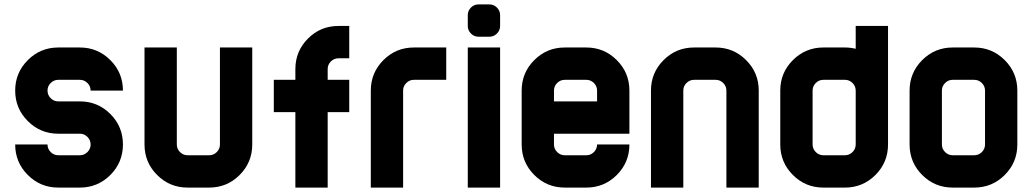

<svg xmlns="http://www.w3.org/2000/svg" viewBox="-20 -850 4679 870"><path d="M341.8 -634.8Q422.9 -634.8 480 -577.6Q537.1 -520.5 537.1 -439.5H390.6Q390.6 -459.5 376.2 -473.9Q361.8 -488.3 341.8 -488.3H244.1Q224.1 -488.3 209.7 -473.9Q195.3 -459.5 195.3 -439.5Q195.3 -419.4 209.7 -405Q224.1 -390.6 244.1 -390.6H341.8Q422.9 -390.6 480 -333.5Q537.1 -276.4 537.1 -195.3Q537.1 -114.3 480 -57.1Q422.9 0 341.8 0H244.1Q163.1 0 106 -57.1Q48.8 -114.3 48.8 -195.3H195.3Q195.3 -175.3 209.7 -160.9Q224.1 -146.5 244.1 -146.5H341.8Q361.8 -146.5 376.2 -160.9Q390.6 -175.3 390.6 -195.3Q390.6 -215.3 376.2 -229.7Q361.8 -244.1 341.8 -244.1H244.1Q163.1 -244.1 106 -301.3Q48.8 -358.4 48.8 -439.5Q48.8 -520.5 106 -577.6Q163.1 -634.8 244.1 -634.8Z M634.8 -195.3V-634.8H781.2V-195.3Q781.2 -175.3 795.7 -160.9Q810.1 -146.5 830.1 -146.5H927.7Q947.8 -146.5 962.2 -160.9Q976.6 -175.3 976.6 -195.3V-634.8H1123V-195.3Q1123 -114.3 1065.9 -57.1Q1008.8 0 927.7 0H830.1Q749 0 691.9 -57.1Q634.8 -114.3 634.8 -195.3Z M1464.8 -341.8V0H1318.4V-341.8H1220.7V-488.3H1318.4V-537.1Q1318.4 -618.2 1375.5 -675.3Q1432.6 -732.4 1513.7 -732.4H1562.5V-585.9H1513.7Q1493.7 -585.9 1479.2 -571.5Q1464.8 -557.1 1464.8 -537.1V-488.3H1562.5V-341.8Z M1806.6 -439.5V0H1660.2V-439.5Q1660.2 -520.5 1717.3 -577.6Q1774.4 -634.8 1855.5 -634.8H2002V-488.3H1855.5Q1835.4 -488.3 1821 -473.9Q1806.6 -459.5 1806.6 -439.5Z M2246.1 0H2099.6V-634.8H2246.1ZM2099.6 -781.2Q2099.6 -801.3 2114 -815.7Q2128.4 -830.1 2148.4 -830.1H2197.3Q2217.3 -830.1 2231.7 -815.7Q2246.1 -801.3 2246.1 -781.2V-732.4Q2246.1 -712.4 2231.7 -698Q2217.3 -683.6 2197.3 -683.6H2148.4Q2128.4 -683.6 2114 -698Q2099.6 -712.4 2099.6 -732.4Z M2636.7 -488.3H2539.1Q2519 -488.3 2504.6 -473.9Q2490.2 -459.5 2490.2 -439.5V-390.6H2685.5V-439.5Q2685.5 -459.5 2671.1 -473.9Q2656.7 -488.3 2636.7 -488.3ZM2539.1 -634.8H2636.7Q2717.8 -634.8 2774.9 -577.6Q2832 -520.5 2832 -439.5V-244.1H2490.2V-195.3Q2490.2 -175.3 2504.6 -160.9Q2519 -146.5 2539.1 -146.5H2636.7Q2656.7 -146.5 2671.1 -160.9Q2685.5 -175.3 2685.5 -195.3H2832Q2832 -114.3 2774.9 -57.1Q2717.8 0 2636.7 0H2539.1Q2458 0 2400.9 -57.1Q2343.8 -114.3 2343.8 -195.3V-439.5Q2343.8 -520.5 2400.9 -577.6Q2458 -634.8 2539.1 -634.8Z M3076.2 -439.5V0H2929.7V-439.5Q2929.7 -520.5 2986.8 -577.6Q3043.9 -634.8 3125 -634.8H3222.7Q3303.7 -634.8 3360.8 -577.6Q3418 -520.5 3418 -439.9V0H3271.5V-439.5Q3271.5 -459.5 3257.1 -473.9Q3242.7 -488.3 3222.7 -488.3H3125Q3105 -488.3 3090.6 -473.9Q3076.2 -459.5 3076.2 -439.5Z M3857.4 -439.5Q3857.4 -459.5 3843 -473.9Q3828.6 -488.3 3808.6 -488.3H3710.9Q3690.9 -488.3 3676.5 -473.9Q3662.1 -459.5 3662.1 -439.5V-195.3Q3662.1 -175.3 3676.5 -160.9Q3690.9 -146.5 3710.9 -146.5H3808.6Q3828.6 -146.5 3843 -160.9Q3857.4 -175.3 3857.4 -195.3ZM4003.9 -732.4V-195.3Q4003.9 -114.3 3946.8 -57.1Q3889.6 0 3808.6 0H3710.9Q3629.9 0 3572.8 -57.1Q3515.6 -114.3 3515.6 -195.3V-439.9Q3515.6 -520.5 3572.8 -577.6Q3629.9 -634.8 3710.9 -634.8H3808.6Q3834 -634.8 3857.4 -628.9V-732.4Z M4394.5 -488.3H4296.9Q4276.9 -488.3 4262.5 -473.9Q4248 -459.5 4248 -439.5V-195.3Q4248 -175.3 4262.5 -160.9Q4276.9 -146.5 4296.9 -146.5H4394.5Q4414.6 -146.5 4429 -160.9Q4443.4 -175.3 4443.4 -195.3V-439.5Q4443.4 -459.5 4429 -473.9Q4414.6 -488.3 4394.5 -488.3ZM4296.9 -634.8H4394.5Q4475.6 -634.8 4532.7 -577.6Q4589.8 -520.5 4589.8 -439.5V-195.3Q4589.8 -114.3 4532.7 -57.1Q4475.6 0 4394.5 0H4296.9Q4215.8 0 4158.7 -57.1Q4101.6 -114.3 4101.6 -195.3V-439.5Q4101.6 -520.5 4158.7 -577.6Q4215.8 -634.8 4296.9 -634.8Z"/></svg>

Font: Audex
Style: Regular
Weight: 400
Designer: GGBotNet
Foundry: GGBotNet
Version: 1.00